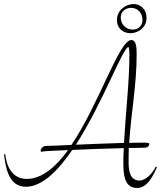

<svg xmlns="http://www.w3.org/2000/svg" viewBox="-20 -909 810 954"><path d="M0 -142C7 -87 19 19 108 19C189 19 268 -60 339 -164C425 -168 508 -171 595 -173C593 -145 593 -117 593 -90C593 -13 613 25 661 25C716 25 744 -45 760 -78L754 -81C739 -49 705 -12 673 -12C627 -12 619 -59 619 -100C619 -125 619 -149 620 -174C646 -174 671 -174 698 -175C715 -175 722 -186 722 -194C722 -200 709 -200 694 -200H673C657 -200 640 -200 622 -199C631 -347 659 -485 659 -638C659 -675 657 -710 632 -710C572 -710 473 -393 335 -189C275 -186 227 -184 209 -184C192 -184 182 -169 182 -161C182 -157 183 -155 187 -155C189 -155 201 -158 209 -158C246 -160 282 -162 318 -163C257 -79 188 -20 113 -20C37 -20 12 -88 6 -143ZM357 -190C489 -394 591 -675 618 -675C622 -675 623 -648 623 -638C623 -503 604 -343 596 -199C521 -197 432 -193 357 -190ZM561 -810C561 -764 596 -744 628 -744C667 -744 708 -773 708 -818C708 -867 675 -889 644 -889C607 -889 561 -860 561 -810ZM580 -821C579 -854 607 -870 631 -870C663 -870 688 -846 688 -810C688 -779 665 -762 640 -762C609 -762 581 -784 580 -821Z"/></svg>

Font: Stalemate
Style: Regular
Weight: 400
Designer: Astigmatic (AOETI)
Foundry: Astigmatic (AOETI)
Version: Version 001.000